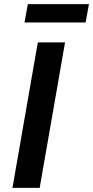

<svg xmlns="http://www.w3.org/2000/svg" viewBox="-20 -904 448 924"><path d="M40 0H171L293 -700H162ZM98 -796H392L408 -884H114Z"/></svg>

Font: Fixel Display 20240404 SemiBold
Style: Italic
Weight: 600
Italic angle: -10°
Designer: AlfaBravo + MacPaw
Foundry: Kyrylo Tkachov, Marchela Mozhyna, Serhii Makarenko, Maria Weinstein, Zakhar Kryvoshyya
Version: Version 1.211;Glyphs 3.2 (3225)